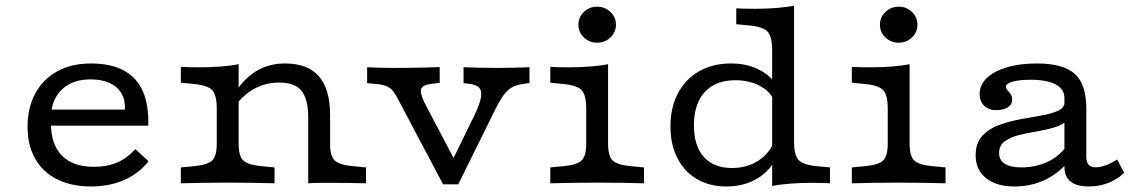

<svg xmlns="http://www.w3.org/2000/svg" viewBox="-20 -653 4061 684"><path d="M304.4 11.3Q235.5 11.3 184.4 -13.8Q133.3 -38.9 105.8 -86.6Q78.2 -134.3 78.2 -201.3Q78.2 -269.1 105.5 -319.8Q132.7 -370.5 183.4 -398.7Q234.2 -426.9 303.9 -426.9Q374.2 -426.9 420.4 -402.2Q466.6 -377.5 488.6 -328.4Q510.6 -279.3 508.1 -205.4H127.2L126.2 -262.6H425Q426.5 -297.2 412.4 -320.9Q398.2 -344.6 370.4 -357.4Q342.5 -370.2 302.4 -370.2Q241.8 -370.2 204.8 -338.2Q167.8 -306.1 161.6 -248.5L164.2 -245.8Q163.4 -240.1 162.6 -230.7Q161.8 -221.4 161.8 -211Q161.8 -137.4 201.2 -98.1Q240.5 -58.8 313.9 -58.8Q361.1 -58.8 396.5 -73.7Q431.9 -88.7 462.3 -121.7L509.1 -78.6Q475.1 -34.8 422.4 -11.8Q369.7 11.3 304.4 11.3Z M791.2 -2.4Q738.6 -2.4 700 -1.6Q661.3 -0.8 624.3 0V-56.5L671.8 -61.1Q720.5 -65.8 736.4 -81.8Q752.2 -97.7 752.2 -141.5V-206.7H830.2V-141.5Q830.2 -97.7 846.1 -81.8Q861.9 -65.8 910.7 -61.1L958.1 -56.5V0Q921.2 -0.8 882.5 -1.6Q843.8 -2.4 791.2 -2.4ZM752.2 -206.7V-265.3Q752.2 -313.8 736.4 -331.4Q720.5 -349 671.8 -353.7L624.3 -358.4V-414.8Q636.1 -414 653 -413.6Q670 -413.2 691 -413.2Q730.3 -413.2 766.8 -416Q803.4 -418.8 830.2 -424.4V-414.8V-206.7ZM1078 -206.7V-234.8Q1078 -300.1 1054 -329.5Q1030 -358.9 975.7 -358.9Q918.8 -358.9 873.8 -329.6Q828.8 -300.2 796.2 -242.9L796.5 -286Q830.8 -355.3 880 -391.1Q929.2 -426.9 995.7 -426.9Q1076.4 -426.9 1116.2 -381.1Q1156 -335.3 1156 -242.6V-206.7ZM1078 0V-206.7H1156V-141.5Q1156 -97.7 1171.9 -81.8Q1187.7 -65.8 1236.5 -61.1L1283.9 -56.5V0Q1256.3 -0.8 1221.2 -1.2Q1186.1 -1.6 1163.6 -1.6Q1141.2 -1.6 1120.9 -1.6Q1100.7 -1.6 1078 0Z M1558.5 3.7 1404.3 -287.7Q1392.2 -312.3 1382.5 -325.5Q1372.8 -338.6 1359.3 -345Q1345.7 -351.4 1320.4 -353.8L1287.9 -356.9V-413.4Q1303 -412.6 1330.1 -411.8Q1357.2 -411 1379.8 -411H1382.4H1380.4Q1406.9 -411 1438.8 -411.4Q1470.7 -411.8 1499.6 -412.5Q1528.4 -413.3 1546.4 -414.1V-357.7L1519.5 -354.5Q1486.5 -351.2 1480.6 -337.1Q1474.7 -323 1493 -285.7L1611.4 -60.4L1583.8 -65.6L1671.1 -244.3Q1690.4 -284.8 1693.7 -307.8Q1696.9 -330.7 1686 -341.4Q1675.1 -352 1651.5 -354.5L1631.4 -356.9V-413.4Q1658.8 -412.6 1689.2 -411.8Q1719.5 -411 1749.5 -411Q1780.1 -411 1810.3 -411.8Q1840.4 -412.6 1866.3 -413.4V-356.9L1846.3 -354.5Q1821.6 -351.3 1804.4 -342.1Q1787.2 -332.9 1772.5 -311.9Q1757.9 -291 1739 -252.3L1612.5 3.7Z M2068.4 -206.7V-265.3Q2068.4 -313.8 2052.5 -331.4Q2036.6 -349 1987.9 -353.7L1940.4 -358.4V-414.8Q1952.3 -414 1969.2 -413.6Q1986.1 -413.2 2007.1 -413.2Q2046.4 -413.2 2083 -416Q2119.5 -418.8 2146.3 -424.4V-414.8V-206.7ZM2107.3 -2.4Q2054.8 -2.4 2016.1 -1.6Q1977.4 -0.8 1940.4 0V-56.5L1987.9 -61.1Q2036.6 -65.8 2052.5 -81.8Q2068.4 -97.7 2068.4 -141.5V-206.7H2146.3V-141.5Q2146.3 -97.7 2162.2 -81.8Q2178 -65.8 2226.8 -61.1L2274.3 -56.5V0Q2237.3 -0.8 2198.6 -1.6Q2159.9 -2.4 2107.3 -2.4ZM2107.4 -500.9Q2079.7 -500.9 2060.1 -519.6Q2040.6 -538.3 2040.6 -565Q2040.6 -591.8 2060.1 -610.5Q2079.7 -629.1 2107.4 -629.1Q2135.2 -629.1 2154.7 -610.5Q2174.3 -591.8 2174.3 -565Q2174.3 -538.3 2154.7 -519.6Q2135.2 -500.9 2107.4 -500.9Z M2568.2 11.3Q2507.7 11.3 2462.8 -15Q2418 -41.2 2393.2 -89.7Q2368.5 -138.1 2368.5 -202.5Q2368.5 -270.4 2395.3 -320.8Q2422.1 -371.2 2470.4 -399Q2518.8 -426.9 2583.8 -426.9Q2636.3 -426.9 2677.5 -408.1Q2718.8 -389.4 2745.9 -352.7L2734.7 -301.1Q2719.3 -331.2 2682.7 -349.2Q2646 -367.2 2599.5 -367.2Q2529.3 -367.2 2490.7 -325.2Q2452.1 -283.2 2452.1 -206.2Q2452.1 -133.2 2487.5 -93.8Q2522.9 -54.5 2588.1 -54.5Q2641.3 -54.5 2681.6 -80.6Q2721.9 -106.6 2739.3 -151.9L2746.2 -94.1Q2725.4 -45.3 2677.7 -17Q2630.1 11.3 2568.2 11.3ZM2730.8 0V-206.7H2808.8V-149.6Q2808.8 -101 2824.6 -83.4Q2840.5 -65.8 2889.2 -61.1L2936.7 -56.5V0Q2924.9 -0.8 2908.4 -1.2Q2891.9 -1.6 2870 -1.6Q2830.8 -1.6 2794.2 1.2Q2757.6 4 2730.8 9.6ZM2730.8 -206.7V-473.7Q2730.8 -522.3 2715 -539.8Q2699.1 -557.4 2650.4 -562.2L2602.9 -566.8V-623.3Q2614.7 -622.5 2631.6 -622.1Q2648.5 -621.7 2669.6 -621.7Q2708.8 -621.7 2745.4 -624.5Q2782 -627.3 2808.8 -632.9V-623.3V-206.7Z M3142.6 -206.7V-265.3Q3142.6 -313.8 3126.7 -331.4Q3110.8 -349 3062.1 -353.7L3014.6 -358.4V-414.8Q3026.5 -414 3043.4 -413.6Q3060.3 -413.2 3081.3 -413.2Q3120.6 -413.2 3157.2 -416Q3193.7 -418.8 3220.5 -424.4V-414.8V-206.7ZM3181.5 -2.4Q3129 -2.4 3090.3 -1.6Q3051.6 -0.8 3014.6 0V-56.5L3062.1 -61.1Q3110.8 -65.8 3126.7 -81.8Q3142.6 -97.7 3142.6 -141.5V-206.7H3220.5V-141.5Q3220.5 -97.7 3236.4 -81.8Q3252.2 -65.8 3301 -61.1L3348.4 -56.5V0Q3311.5 -0.8 3272.8 -1.6Q3234.1 -2.4 3181.5 -2.4ZM3181.6 -500.9Q3153.9 -500.9 3134.3 -519.6Q3114.8 -538.3 3114.8 -565Q3114.8 -591.8 3134.3 -610.5Q3153.9 -629.1 3181.6 -629.1Q3209.3 -629.1 3228.9 -610.5Q3248.4 -591.8 3248.4 -565Q3248.4 -538.3 3228.9 -519.6Q3209.3 -500.9 3181.6 -500.9Z M3772 -206.7V-303.5Q3772 -335.8 3740.8 -352.3Q3709.6 -368.9 3650.4 -368.9Q3611.9 -368.9 3587.7 -362.1Q3563.5 -355.3 3563.5 -343.9Q3563.5 -338.1 3569.1 -331.9Q3574.7 -325.7 3580.3 -317.6Q3586 -309.5 3586 -297.5Q3586 -281.1 3570.2 -270.8Q3554.5 -260.6 3528.9 -260.6Q3502.2 -260.6 3486.1 -276.4Q3470 -292.3 3470 -317.7Q3470 -350.9 3495.5 -375.1Q3521 -399.4 3566.9 -413.1Q3612.7 -426.9 3673.7 -426.9Q3768.4 -426.9 3809.2 -389.6Q3850 -352.4 3850 -266.5V-206.7ZM3594.1 11.3Q3529.7 11.3 3492.7 -18.4Q3455.7 -48.1 3455.7 -99.6Q3455.7 -142.9 3478.5 -168.2Q3501.3 -193.5 3537.4 -207Q3573.4 -220.4 3613.8 -227.9Q3654.3 -235.3 3690.4 -241.6Q3726.4 -247.9 3749.6 -258.6Q3772.9 -269.3 3772.9 -290.3L3781.9 -223.9Q3765.3 -207.6 3735.9 -199Q3706.4 -190.3 3672.4 -184.6Q3638.4 -178.9 3608.3 -171.3Q3578.3 -163.6 3558.8 -149Q3539.3 -134.4 3539.3 -107.5Q3539.3 -82.9 3559.3 -69.8Q3579.3 -56.6 3617.8 -56.6Q3669.2 -56.6 3711.9 -76.4Q3754.6 -96.2 3782.4 -136.4L3783.6 -73.4Q3745 -30.9 3697.4 -9.8Q3649.9 11.3 3594.1 11.3ZM3850 -94.4Q3850 -75.1 3858.2 -66Q3866.5 -56.9 3884 -56.9Q3899.9 -56.9 3919.4 -64.3Q3938.9 -71.6 3960 -84.8L3984.8 -37.2Q3959.7 -13.4 3927.6 -1Q3895.5 11.3 3858.7 11.3Q3815.7 11.3 3793.9 -6.2Q3772 -23.7 3772 -58.6V-206.7H3850Z"/></svg>

Font: Playfair 5pt SemiExpanded Light
Style: Regular
Weight: 300
Width: 6
Designer: Claus Eggers Sørensen
Foundry: Claus Eggers Sørensen
Version: Version 2.203